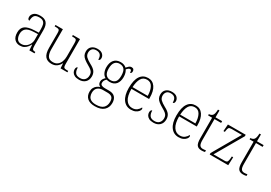

<svg xmlns="http://www.w3.org/2000/svg" viewBox="30 -1675 4145 2934"><g transform="rotate(30 2102.5 -208.5)"><path d="M182 10Q125 10 87.5 -28.5Q50 -67 50 -147Q50 -226 101.5 -263Q153 -300 262 -304L338 -307V-371Q338 -416 329.5 -447.5Q321 -479 297 -496Q273 -513 228 -513Q166 -513 144 -482Q122 -451 122 -393Q88 -393 88 -442Q88 -480 121.5 -511.5Q155 -543 230 -543Q308 -543 343.5 -502Q379 -461 379 -377V-109Q379 -56 389 -40.5Q399 -25 435 -25H439V0H348L341 -97H337Q324 -71 304 -46.5Q284 -22 254.5 -6Q225 10 182 10ZM190 -22Q233 -22 266.5 -45Q300 -68 319 -104.5Q338 -141 338 -181V-281L265 -278Q167 -274 129.5 -239.5Q92 -205 92 -145Q92 -93 115 -57.5Q138 -22 190 -22Z M740 10Q665 10 627 -36.5Q589 -83 589 -184V-439Q589 -473 583.5 -488Q578 -503 562 -507Q546 -511 514 -511H499V-536H630V-183Q630 -109 655 -66Q680 -23 747 -23Q795 -23 827 -48Q859 -73 874.5 -114.5Q890 -156 890 -205V-433Q890 -469 885 -486Q880 -503 864.5 -507Q849 -511 816 -511H806V-536H932V-99Q932 -65 937.5 -49Q943 -33 958 -29Q973 -25 1002 -25H1019V0H898L893 -85H889Q868 -43 832 -16.5Q796 10 740 10Z M1227 10Q1177 10 1147 -6Q1117 -22 1104 -46Q1091 -70 1091 -94Q1091 -120 1099.5 -131.5Q1108 -143 1120 -143Q1120 -86 1143.5 -53Q1167 -20 1228 -20Q1281 -20 1309 -50.5Q1337 -81 1337 -130Q1337 -154 1329.5 -173Q1322 -192 1301.5 -210.5Q1281 -229 1241 -251Q1190 -280 1160 -304Q1130 -328 1116.5 -354.5Q1103 -381 1103 -418Q1103 -475 1140 -508.5Q1177 -542 1240 -542Q1302 -542 1332 -513Q1362 -484 1362 -448Q1362 -403 1331 -403Q1331 -461 1307 -487Q1283 -513 1236 -513Q1187 -513 1164.5 -486.5Q1142 -460 1142 -421Q1142 -377 1170.5 -348.5Q1199 -320 1256 -289Q1327 -252 1351 -216.5Q1375 -181 1375 -133Q1375 -67 1334.5 -28.5Q1294 10 1227 10Z M1638 240Q1549 240 1504 198.5Q1459 157 1459 85Q1459 43 1475.5 14Q1492 -15 1517 -32.5Q1542 -50 1568 -57Q1549 -64 1535.5 -81Q1522 -98 1522 -128Q1522 -156 1537.5 -178.5Q1553 -201 1569 -214Q1532 -234 1513.5 -275.5Q1495 -317 1495 -365Q1495 -449 1535 -496Q1575 -543 1651 -543Q1684 -543 1710 -532.5Q1736 -522 1751 -506Q1765 -522 1785 -540.5Q1805 -559 1832 -559Q1856 -559 1867 -545.5Q1878 -532 1878 -513Q1878 -495 1871.5 -484Q1865 -473 1851 -473Q1851 -498 1845.5 -510.5Q1840 -523 1826 -523Q1809 -523 1796.5 -513Q1784 -503 1768 -485Q1781 -466 1790.5 -436.5Q1800 -407 1800 -364Q1800 -288 1762.5 -241.5Q1725 -195 1651 -195Q1640 -195 1621.5 -197Q1603 -199 1595 -203Q1579 -190 1567.5 -172Q1556 -154 1556 -128Q1556 -98 1578.5 -87Q1601 -76 1637 -76H1710Q1782 -76 1815.5 -39Q1849 -2 1849 63Q1849 144 1796 192Q1743 240 1638 240ZM1648 -225Q1702 -225 1730.5 -257.5Q1759 -290 1759 -365Q1759 -444 1730.5 -478.5Q1702 -513 1647 -513Q1596 -513 1566 -477.5Q1536 -442 1536 -364Q1536 -293 1565.5 -259Q1595 -225 1648 -225ZM1641 210Q1730 210 1770 171.5Q1810 133 1810 67Q1810 9 1784 -14.5Q1758 -38 1702 -38H1620Q1569 -38 1533.5 -8Q1498 22 1498 84Q1498 118 1511 147Q1524 176 1555.5 193Q1587 210 1641 210Z M2142 10Q2054 10 2002 -61Q1950 -132 1950 -262Q1950 -404 1998 -473.5Q2046 -543 2134 -543Q2214 -543 2259 -477Q2304 -411 2304 -294V-271H1993Q1993 -146 2034.5 -84Q2076 -22 2146 -22Q2197 -22 2229 -47.5Q2261 -73 2277 -106Q2288 -100 2288 -84Q2288 -66 2271.5 -44Q2255 -22 2222.5 -6Q2190 10 2142 10ZM2262 -302Q2261 -395 2229.5 -453.5Q2198 -512 2133 -512Q2063 -512 2031 -455.5Q1999 -399 1994 -302Z M2541 10Q2491 10 2461 -6Q2431 -22 2418 -46Q2405 -70 2405 -94Q2405 -120 2413.5 -131.5Q2422 -143 2434 -143Q2434 -86 2457.5 -53Q2481 -20 2542 -20Q2595 -20 2623 -50.5Q2651 -81 2651 -130Q2651 -154 2643.5 -173Q2636 -192 2615.5 -210.5Q2595 -229 2555 -251Q2504 -280 2474 -304Q2444 -328 2430.5 -354.5Q2417 -381 2417 -418Q2417 -475 2454 -508.5Q2491 -542 2554 -542Q2616 -542 2646 -513Q2676 -484 2676 -448Q2676 -403 2645 -403Q2645 -461 2621 -487Q2597 -513 2550 -513Q2501 -513 2478.5 -486.5Q2456 -460 2456 -421Q2456 -377 2484.5 -348.5Q2513 -320 2570 -289Q2641 -252 2665 -216.5Q2689 -181 2689 -133Q2689 -67 2648.5 -28.5Q2608 10 2541 10Z M2983 10Q2895 10 2843 -61Q2791 -132 2791 -262Q2791 -404 2839 -473.5Q2887 -543 2975 -543Q3055 -543 3100 -477Q3145 -411 3145 -294V-271H2834Q2834 -146 2875.5 -84Q2917 -22 2987 -22Q3038 -22 3070 -47.5Q3102 -73 3118 -106Q3129 -100 3129 -84Q3129 -66 3112.5 -44Q3096 -22 3063.5 -6Q3031 10 2983 10ZM3103 -302Q3102 -395 3070.5 -453.5Q3039 -512 2974 -512Q2904 -512 2872 -455.5Q2840 -399 2835 -302Z M3390 10Q3332 10 3306.5 -23.5Q3281 -57 3281 -142V-505H3210V-528Q3250 -530 3271 -552Q3283 -565 3289 -590Q3295 -615 3297 -657H3323V-536H3440V-505H3323V-137Q3323 -72 3340 -46.5Q3357 -21 3394 -21Q3410 -21 3422 -22.5Q3434 -24 3449 -26V3Q3419 10 3390 10Z M3530 0V-26L3806 -505H3625Q3586 -505 3575.5 -490Q3565 -475 3560 -434L3558 -415H3533L3542 -536H3856V-510L3579 -31H3773Q3810 -31 3821 -47Q3832 -63 3835 -104L3838 -143H3862L3857 0Z M4122 10Q4064 10 4038.5 -23.5Q4013 -57 4013 -142V-505H3942V-528Q3982 -530 4003 -552Q4015 -565 4021 -590Q4027 -615 4029 -657H4055V-536H4172V-505H4055V-137Q4055 -72 4072 -46.5Q4089 -21 4126 -21Q4142 -21 4154 -22.5Q4166 -24 4181 -26V3Q4151 10 4122 10Z"/></g></svg>

Font: Noto Serif SemiCondensed ExtraLight
Style: Regular
Weight: 200
Width: 4
Designer: Monotype Design Team
Foundry: Monotype Imaging Inc.
Version: Version 2.014